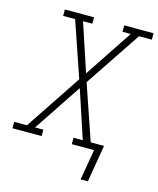

<svg xmlns="http://www.w3.org/2000/svg" viewBox="-147 -827 905 1100"><g transform="rotate(15 305.0 -276.5)"><path d="M481 182H438L469 0H337V-38H392L298 -322L109 -38H158V0H-15V-38H61L282 -370L170 -697H99V-735H272V-697H217L311 -413L500 -697H451V-735H625V-697H549L327 -365L439 -38H518Z"/></g></svg>

Font: Iosevka Slab XLtExObl
Style: Regular
Weight: 200
Width: 7
Italic angle: -9°
Monospace: yes
Designer: Belleve Invis
Foundry: Belleve Invis
Version: Version 11.1.1; ttfautohint (v1.8.3)